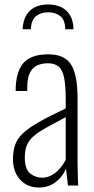

<svg xmlns="http://www.w3.org/2000/svg" viewBox="-20 -830 419 859"><path d="M154 9Q119 9 93 -7Q67 -23 52.5 -51.5Q38 -80 38 -117Q38 -154 47.5 -181.5Q57 -209 82 -233Q107 -257 153.5 -283.5Q200 -310 274 -345V-386Q274 -449 266.5 -484Q259 -519 241.5 -533Q224 -547 194 -547Q171 -547 150 -539Q129 -531 115.5 -507.5Q102 -484 102 -438V-423H50Q50 -506 83.5 -546.5Q117 -587 196 -587Q269 -587 298 -541Q327 -495 327 -392V-101Q327 -93 327.5 -70.5Q328 -48 328.5 -27Q329 -6 330 0H284Q282 -21 279 -44Q276 -67 275 -77Q262 -41 230 -16Q198 9 154 9ZM167 -35Q192 -35 212 -46.5Q232 -58 248 -76.5Q264 -95 274 -116V-306Q221 -278 185.5 -258Q150 -238 129.5 -220Q109 -202 100 -179.5Q91 -157 91 -125Q91 -73 115 -54Q139 -35 167 -35ZM81 -699Q83 -737 97.5 -761.5Q112 -786 137 -798Q162 -810 195 -810Q229 -810 254 -798Q279 -786 293.5 -761.5Q308 -737 309 -699H272Q271 -742 249 -758.5Q227 -775 195 -775Q164 -775 142 -758.5Q120 -742 118 -699Z"/></svg>

Font: Oswald ExtraLight
Style: Regular
Weight: 250
Designer: Vernon Adams
Foundry: Vernon Adams
Version: Version 4.100; ttfautohint (v1.8.1.43-b0c9)